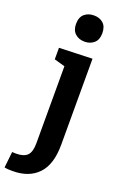

<svg xmlns="http://www.w3.org/2000/svg" viewBox="-223 -833 718 1127"><g transform="rotate(20 136.0 -269.0)"><path d="M155 -616Q119 -616 96 -637Q73 -658 73 -697Q73 -739 96.5 -759.5Q120 -780 156 -780Q192 -780 214.5 -759.5Q237 -739 237 -698Q237 -657 213.5 -636.5Q190 -616 155 -616ZM19 242Q6 242 -6.5 241.5Q-19 241 -33 238L-22 138Q-11 139 2 139Q51 139 72.5 117Q94 95 94 41V-440L27 -459V-531L234 -538V-1Q234 123 177 182.5Q120 242 19 242Z"/></g></svg>

Font: Bitter
Style: Bold
Weight: 700
Designer: Sol Matas, and Bitter project Authors
Foundry: Sol Matas
Version: Version 2.001